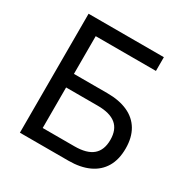

<svg xmlns="http://www.w3.org/2000/svg" viewBox="-163 -862 981 1005"><g transform="rotate(30 327.5 -359.5)"><path d="M89 0V-719H544V-636H180V-408H383Q454 -408 505 -385Q556 -362 583 -316.5Q610 -271 610 -205Q610 -138 583 -92.5Q556 -47 505 -23.5Q454 0 383 0ZM180 -81H372Q446 -81 482 -111.5Q518 -142 518 -204Q518 -266 481.5 -296Q445 -326 372 -326H180Z"/></g></svg>

Font: Nunitoga
Style: Medium
Weight: 500
Designer: Vernon Adams
Foundry: Vernon Adams
Version: Version 1.0